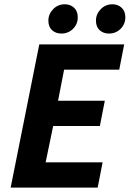

<svg xmlns="http://www.w3.org/2000/svg" viewBox="-20 -854 591 874"><path d="M28.5 0 158.8 -651.8H545.3L522.8 -536.8H271.8L244.2 -395.3H457.1L434.6 -280.3H222L187.7 -115H447.1L424.6 0ZM259.2 -701.3Q234 -701.3 217.1 -716.5Q200.2 -731.8 200.2 -760.2Q200.2 -789.6 221.7 -812Q243.3 -834.5 275.1 -834.5Q300.2 -834.5 317.1 -818.8Q334 -803.2 334 -775.2Q334 -744.5 312.5 -722.9Q290.9 -701.3 259.2 -701.3ZM475.8 -701.3Q450.6 -701.3 433.7 -716.5Q416.8 -731.8 416.8 -760.2Q416.8 -789.6 438.4 -812Q459.9 -834.5 491.7 -834.5Q516.8 -834.5 533.7 -818.8Q550.6 -803.2 550.6 -775.2Q550.6 -744.5 529.1 -722.9Q507.6 -701.3 475.8 -701.3Z"/></svg>

Font: Source Sans 3
Style: Italic
Weight: 200
Italic angle: -11°
Designer: Paul D. Hunt
Foundry: Adobe
Version: Version 3.046;hotconv 1.0.118;makeotfexe 2.5.65603